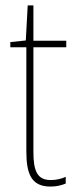

<svg xmlns="http://www.w3.org/2000/svg" viewBox="-20 -677 282 707"><path d="M167 -14C116 -14 103 -49 103 -119V-503H224V-527H103V-657H82L75 -528L18 -522V-503H77V-120C77 -37 95 10 166 10C190 10 206 5 222 -1V-26C208 -19 188 -14 167 -14Z"/></svg>

Font: Noto Sans Gujarati UI Condensed Thin
Style: Regular
Weight: 100
Width: 3
Designer: Jelle Bosma - Monotype Design Team, Universal Thirst
Foundry: Monotype Imaging Inc.
Version: Version 2.106